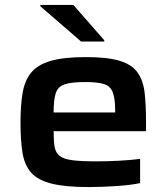

<svg xmlns="http://www.w3.org/2000/svg" viewBox="-20 -749 677 777"><path d="M338 8Q244 8 188.5 -6Q133 -20 106 -50.5Q79 -81 71 -131Q63 -181 63 -254Q63 -323 71.5 -373Q80 -423 106 -455Q132 -487 185 -502.5Q238 -518 328 -518Q416 -518 465.5 -502.5Q515 -487 537.5 -454.5Q560 -422 565.5 -372Q571 -322 571 -253V-218H197Q197 -179 201 -155Q205 -131 221.5 -118Q238 -105 273.5 -100.5Q309 -96 372 -96Q410 -96 460 -98.5Q510 -101 547 -106V-8Q510 0 451.5 4Q393 8 338 8ZM197 -294H446V-302Q446 -353 435.5 -377.5Q425 -402 398.5 -409.5Q372 -417 325 -417Q268 -417 241 -407.5Q214 -398 205.5 -371.5Q197 -345 197 -294ZM308 -581 143 -724V-729H277L402 -586V-581Z"/></svg>

Font: Saira Expanded SemiBold
Style: Regular
Weight: 600
Width: 7
Designer: Hector Gatti with collaboration of the Omnibus-Type team
Foundry: Omnibus-Type
Version: Version 1.100; ttfautohint (v1.8.3)